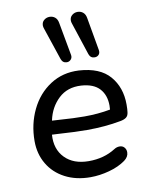

<svg xmlns="http://www.w3.org/2000/svg" viewBox="-87 -833 708 905"><g transform="rotate(-10 267.5 -380.0)"><path d="M42 -204Q42 -285 75 -353.5Q108 -422 168 -461Q228 -500 305 -496Q405 -490 452 -435.5Q499 -381 499 -299Q499 -275 497 -262Q495 -245 484.5 -237.5Q474 -230 456 -227Q382 -213 295 -213Q240 -213 167 -218L128 -220Q123 -151 164 -109Q205 -67 278 -67Q351 -67 406 -102Q418 -110 432 -110Q446 -110 454.5 -100.5Q463 -91 463 -77Q463 -55 441 -39Q409 -16 363 -3.5Q317 9 273 9Q204 9 151.5 -18.5Q99 -46 70.5 -94.5Q42 -143 42 -204ZM175 -283Q243 -278 294 -278Q360 -278 418 -289Q419 -296 419 -308Q419 -358 391 -389Q363 -420 304 -424Q238 -428 195.5 -388Q153 -348 140 -287V-285ZM309 -734Q309 -750 320.5 -759.5Q332 -769 347 -769Q362 -769 373 -760Q384 -751 387 -733L415 -574Q417 -560 409.5 -552Q402 -544 390 -544Q370 -544 363 -564L312 -719Q309 -727 309 -734ZM175 -734Q175 -750 186.5 -759.5Q198 -769 213 -769Q228 -769 239 -760Q250 -751 253 -733L282 -574Q284 -561 276 -552.5Q268 -544 257 -544Q237 -544 230 -564L178 -719Q175 -727 175 -734Z"/></g></svg>

Font: SN Pro
Style: Italic
Weight: 400
Italic angle: -9°
Designer: Tobias Whetton
Foundry: Supernotes
Version: Version 1.003